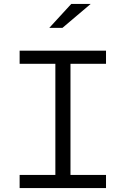

<svg xmlns="http://www.w3.org/2000/svg" viewBox="-20 -958 640 978"><path d="M80 0V-67H262V-633H80V-700H520V-633H339V-67H520V0ZM231 -816 343 -938H442L298 -816Z"/></svg>

Font: Red Hat Mono
Style: Regular
Weight: 400
Designer: Pentagram, MCKL
Foundry: Pentagram, MCKL
Version: Version 1.023